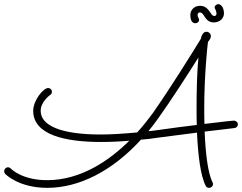

<svg xmlns="http://www.w3.org/2000/svg" viewBox="-69 -881 1166 925"><path d="M955 -2C933 -46 921 -140 917 -247C999 -257 1037 -261 1060 -264C1070 -265 1077 -272 1077 -282C1077 -293 1066 -300 1058 -300C1056 -300 1013 -296 916 -284C915 -310 915 -336 915 -363C915 -506 929 -654 933 -679C939 -686 947 -697 947 -707C947 -719 936 -728 926 -728C909 -728 902 -710 898 -693C859 -629 749 -452 665 -333C647 -309 623 -277 592 -243C527 -237 469 -233 416 -233C232 -233 127 -273 127 -347C127 -391 171 -422 173 -424C179 -427 181 -433 181 -439C181 -450 172 -457 163 -457C140 -457 91 -398 91 -347C91 -232 243 -197 417 -197C461 -197 508 -199 554 -203C459 -109 322 -13 158 -13C38 -13 -14 -66 -17 -69C-21 -73 -25 -75 -31 -75C-41 -75 -49 -66 -49 -56C-49 -52 -47 -47 -44 -43C-41 -41 21 24 159 24C312 24 472 -57 610 -208C639 -210 667 -214 694 -218C771 -228 832 -236 880 -242C885 -133 897 -34 922 14C925 21 932 24 938 24C949 24 957 16 957 6C957 3 957 0 955 -2ZM689 -254C674 -252 660 -250 646 -249C662 -269 679 -290 694 -312C757 -400 835 -522 887 -604C881 -543 878 -455 878 -364C878 -335 878 -307 879 -279C828 -273 766 -265 689 -254ZM1010 -816C1010 -846 995 -861 983 -861C973 -861 965 -853 965 -845C965 -842 967 -839 969 -835C971 -830 974 -823 974 -815C974 -812 973 -804 963 -804C955 -804 950 -812 944 -821C934 -835 922 -853 895 -853C865 -853 848 -831 848 -809C848 -777 861 -769 872 -769C882 -769 890 -776 890 -785C890 -788 889 -791 888 -793C885 -798 883 -803 883 -809C883 -811 883 -821 895 -821C903 -821 908 -814 914 -805C923 -791 934 -773 961 -773C990 -773 1010 -793 1010 -816Z"/></svg>

Font: Sacramento
Style: Regular
Weight: 400
Designer: Astigmatic (AOETI)
Foundry: Astigmatic (AOETI)
Version: Version 1.000